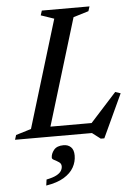

<svg xmlns="http://www.w3.org/2000/svg" viewBox="-82 -722 729 1027"><g transform="rotate(-5 282.5 -209.0)"><path d="M348 -626 157.5 0H-21L-13 -25L69 -50L244.5 -627L174 -651L182 -676H438L430 -651ZM379 -36 535 -208 563.5 -198.5 455.5 34H436.5L392 0H93.5L111.5 -53.5H425ZM166.5 113Q166.5 91.5 182.8 71.5Q199 51.5 235 51.5Q259 51.5 274.2 66.2Q289.5 81 289.5 111.5Q289.5 145 272.8 175Q256 205 219.8 227Q183.5 249 124 258.5L128.5 226.5Q163.5 219.5 182.2 209.5Q201 199.5 208.2 187.5Q215.5 175.5 215.5 163Q215.5 148.5 203.2 140.2Q191 132 178.8 126Q166.5 120 166.5 113Z"/></g></svg>

Font: Newsreader 16pt 16pt Medium
Style: Italic
Weight: 500
Italic angle: -17°
Version: Version 1.003